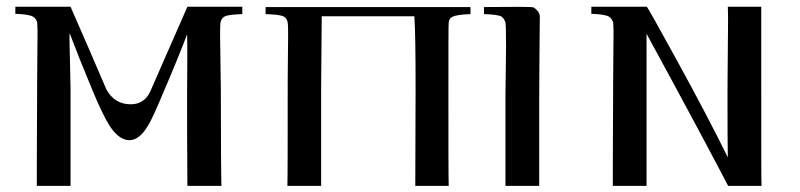

<svg xmlns="http://www.w3.org/2000/svg" viewBox="-20 -606 2608 626"><path d="M770 -560C770 -576 770 -584 770 -584H591L470 -308C457 -280 436 -266 406 -266C371 -266 345 -282 327 -314C289 -403 250 -493 210 -584H30V-561C59 -560 78 -557 87 -552C93 -549 98 -543 101 -534C102 -529 103 -503 102 -455C101 -352 101 -300 101 -300C100 -117 100 -17 100 0H210V-320C210 -335 209 -366 208 -413C207 -454 206 -483 207 -498C227 -445 252 -382 283 -308C305 -255 323 -219 336 -198C357 -165 379 -149 402 -149C423 -149 443 -164 461 -194C470 -207 486 -241 509 -296C545 -380 572 -446 590 -494C591 -468 591 -403 590 -298C590 -213 590 -113 591 0H702C701 -31 700 -137 700 -318C700 -333 699 -381 698 -462C697 -505 698 -529 699 -533C701 -542 705 -548 712 -552C721 -557 741 -559 770 -560Z M846 -583V-560C876 -559 896 -557 905 -552C912 -549 916 -542 918 -533C919 -529 920 -503 919 -454C918 -369 918 -317 918 -299C918 -132 918 -32 917 0H1027V-318L1029 -553H1331C1334 -507 1335 -428 1335 -316L1334 0H1443C1442 -25 1442 -124 1442 -298C1442 -452 1442 -530 1443 -533C1444 -542 1448 -548 1455 -551C1464 -556 1484 -559 1514 -560C1514 -575 1514 -583 1514 -583Z M1740 -554C1740 -565 1727 -578 1719 -582C1711 -584 1657 -584 1558 -583C1558 -568 1558 -560 1558 -560C1587 -559 1606 -557 1615 -552C1620 -549 1624 -543 1628 -533C1629 -529 1630 -503 1630 -454C1629 -369 1628 -317 1628 -299V0H1738V-276C1738 -341 1739 -434 1740 -554Z M2463 0C2462 0 2462 -106 2462 -318C2462 -495 2462 -584 2462 -584H2353C2354 -564 2354 -517 2353 -444C2352 -354 2352 -305 2352 -298C2352 -199 2352 -131 2353 -93C2312 -176 2257 -282 2186 -411C2124 -524 2092 -581 2089 -584H1908C1908 -587 1908 -586 1908 -582V-561C1937 -560 1956 -557 1965 -552C1970 -550 1974 -544 1979 -534C1980 -529 1981 -503 1980 -455C1979 -352 1979 -300 1979 -300C1978 -117 1978 -17 1978 0H2088V-320C2088 -437 2088 -496 2088 -496C2227 -241 2315 -75 2354 0H2463Z"/></svg>

Font: GFS Nicefore
Style: Regular
Weight: 400
Designer: George Matthiopoulos
Foundry: George Matthiopoulos
Version: Version 1.0